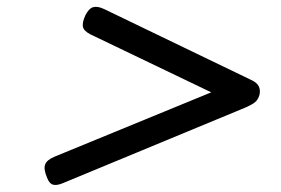

<svg xmlns="http://www.w3.org/2000/svg" viewBox="-20 -724 803 549"><path d="M159 -200Q142 -193 131.5 -196Q121 -199 115 -215Q104 -240 109 -253.5Q114 -267 136 -276L584 -460L238 -626Q219 -636 217 -648Q215 -660 224 -680Q234 -700 246.5 -703.5Q259 -707 278 -698L697 -496Q715 -488 720 -477Q725 -466 722 -453Q718 -439 709.5 -432Q701 -425 683 -417Z"/></svg>

Font: Playwrite TZ
Style: Regular
Weight: 400
Designer: Veronika Burian, José Scaglione
Foundry: TypeTogether
Version: Version 1.002